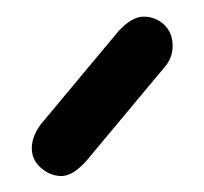

<svg xmlns="http://www.w3.org/2000/svg" viewBox="-20 -697 247 233"><path d="M85 -502Q68.4 -483.4 54.7 -483.4Q41 -483.4 29.8 -493.2Q18.6 -502.9 18.6 -517.1Q18.6 -531.2 29.3 -545.9L123 -658.2Q139.6 -676.8 154.3 -676.8Q168.9 -676.8 179.2 -667Q189.5 -657.2 189.5 -641.6Q189.5 -626 178.7 -614.3Z"/></svg>

Font: Jura
Style: DemiBold
Weight: 600
Version: Version 2.5